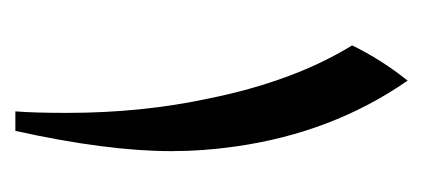

<svg xmlns="http://www.w3.org/2000/svg" viewBox="-174 -390 563 256"><g transform="rotate(90 108.0 -261.5)"><path d="M175 -292Q181 -250 181 -208Q181 -122 154 0H128Q130 -24 130 -69Q130 -168 111 -257Q88 -371 40 -449Q59 -488 87 -523Q157 -422 175 -292Z"/></g></svg>

Font: Mirza
Style: Regular
Weight: 400
Designer: Arabic design by Kourosh Beigpour, Latin design by Eduardo Tunni, engineering by Lasse Fister
Version: Version 1.0010g